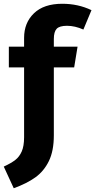

<svg xmlns="http://www.w3.org/2000/svg" viewBox="-40 -779 506 1020"><path d="M246 -572V-531H372L354 -421H246V-60Q246 23 219.5 77Q193 131 147.5 163.5Q102 196 33 221L-20 106Q19 88 41 71Q63 54 75.5 25.5Q88 -3 88 -50V-421H7V-531H88V-578Q88 -658 140.5 -708.5Q193 -759 291 -759Q375 -759 446 -725L403 -622Q358 -642 316 -642Q276 -642 261 -626Q246 -610 246 -572Z"/></svg>

Font: Statis Sans
Style: Bold
Weight: 700
Designer: bBox Type GmbH
Foundry: bBox Type GmbH
Version: Version 1.000